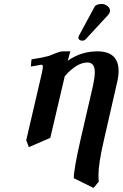

<svg xmlns="http://www.w3.org/2000/svg" viewBox="-20 -701 612 958"><path d="M331.1 -444.8 317.9 -397.9Q384.8 -444.8 465.8 -444.8Q571.8 -444.8 571.8 -346.2Q571.8 -320.3 563 -284.2L498 0Q471.2 116.2 471.2 173.8Q471.2 195.8 473.1 205.1L446.8 236.8L348.1 188Q348.1 144 380.9 0L444.8 -276.9Q452.6 -314 453.1 -339.8Q453.1 -388.7 417 -389.2Q362.8 -389.2 303.2 -320.8L231 -13.2L124 33.2L110.8 -1L189 -336.9Q193.8 -361.8 193.8 -367.2Q193.8 -378.4 188 -377.9Q184.1 -377.9 179 -377Q173.8 -376 160.9 -373.5Q147.9 -371.1 133.8 -369.1L137.2 -404.8Q194.3 -413.6 224.1 -421.9L258.8 -436Q280.8 -444.8 293.9 -444.8ZM487.8 -681.2Q502.9 -681.2 515.9 -671.1Q528.8 -661.1 528.8 -647.9V-644Q526.9 -634.3 520 -627L407.2 -504.9Q401.4 -498 389.2 -498Q383.3 -498 377.2 -502Q371.1 -505.9 371.1 -511.2Q371.1 -517.1 374 -522.9L451.2 -666Q459 -681.2 487.8 -681.2Z"/></svg>

Font: Linux Libertine O
Style: Semibold Italic
Weight: 600
Italic angle: -11.5°
Designer: Philipp H. Poll
Foundry: Philipp H. Poll
Version: Version 5.1.2